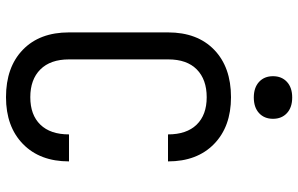

<svg xmlns="http://www.w3.org/2000/svg" viewBox="-197 -787 994 640"><g transform="rotate(90 300.0 -467.0)"><path d="M304 10Q204 10 146 -46Q88 -102 88 -200V-530Q88 -628 146 -684Q204 -740 304 -740Q402 -740 460 -683.5Q518 -627 518 -530H428Q428 -592 395.5 -625.5Q363 -659 304 -659Q245 -659 211.5 -626Q178 -593 178 -531V-200Q178 -138 211.5 -104.5Q245 -71 304 -71Q363 -71 395.5 -104.5Q428 -138 428 -200H518Q518 -103 460 -46.5Q402 10 304 10ZM305 -816Q272 -816 253 -833.5Q234 -851 234 -880Q234 -909 253 -926.5Q272 -944 305 -944Q338 -944 357 -926.5Q376 -909 376 -880Q376 -851 357 -833.5Q338 -816 305 -816Z"/></g></svg>

Font: Liga JetBrainsMono Nerd Font
Style: Regular
Weight: 400
Designer: Philipp Nurullin, Konstantin Bulenkov
Foundry: JetBrains
Version: Version 2.225; ttfautohint (v1.8.3)